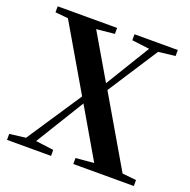

<svg xmlns="http://www.w3.org/2000/svg" viewBox="-130 -868 987 996"><g transform="rotate(20 363.0 -370.5)"><path d="M446 -708 543 -696 394 -452 250 -698 350 -708V-741H22V-708L93 -701L301 -345L101 -44L12 -33V0H255V-33L156 -46L320 -313L478 -42L378 -33V0H712V-33L635 -41L413 -421L592 -697L685 -708V-741H446Z"/></g></svg>

Font: Noto Serif KR
Style: Bold
Weight: 700
Designer: Ryoko NISHIZUKA 西塚涼子 (kana & ideographs); Frank Grießhammer (Latin, Greek & Cyrillic); Wenlong ZHANG 张文龙 (bopomofo); San
Foundry: Adobe
Version: Version 2.001;hotconv 1.1.0;makeotfexe 2.6.0